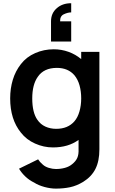

<svg xmlns="http://www.w3.org/2000/svg" viewBox="-20 -876 694 1161"><path d="M410.5 -625H288.5V-747Q288.5 -796 323 -826Q357 -856.5 410.5 -856.5V-801Q389.5 -801 365.5 -789.5Q342.5 -778.5 343.5 -747H410.5ZM581 -562.5V27Q581 98 557.2 145.2Q533.5 192.5 482.5 224Q442.5 248 403 256.2Q363.5 264.5 317.5 264.5Q285.5 264.5 248.5 254.5Q230.5 249.5 215 243Q199.5 236.5 186.5 228Q158 214.5 134.2 192.2Q110.5 170 95 144L210.5 87.5Q215.5 95.5 222.2 103.2Q229 111 238.5 119Q253 132.5 275.5 139.2Q298 146 318.5 146Q347 146 373 138.8Q399 131.5 416.5 116.5Q438.5 99 447.5 78.2Q456.5 57.5 455 25V-30Q393 15.5 300 15.5Q244.5 15.5 192 -8Q140 -31 106.5 -74Q41.5 -154 41.5 -281Q41.5 -341 57.5 -393.8Q73.5 -446.5 106.5 -488.5Q140 -532 193 -555Q245.5 -578 305 -578Q351.5 -578 394.5 -562.5Q437.5 -547 471 -518.5V-562.5ZM430 -142.5Q450 -165.5 460.5 -202.2Q471 -239 471 -281Q471 -323.5 461 -359.5Q451 -395.5 430 -421Q391.5 -465.5 324 -465.5Q245 -465.5 208.5 -411.5Q175 -364.5 175 -281Q175 -195 206.5 -151Q225 -124 254.5 -110.5Q284 -97 320 -97Q390.5 -97 430 -142.5Z"/></svg>

Font: Russisch Sans
Style: Bold
Weight: 700
Designer: Michael Sharanda (font) & Cristiano Sobral (main changes)
Foundry: Michael Sharanda
Version: Version 2.00;September 8, 2020;FontCreator 13.0.0.2681 64-bi